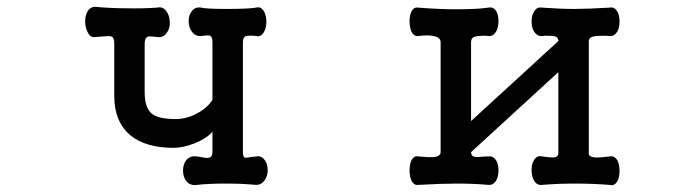

<svg xmlns="http://www.w3.org/2000/svg" viewBox="-20 -545 2040 567"><path d="M607.4 -420.9V-250Q591.8 -225.6 561.5 -210Q531.2 -193.4 499 -193.4Q448.2 -193.4 428.7 -209Q407.2 -226.6 407.2 -272.5V-416Q407.2 -432.6 416 -436.5Q420.9 -438.5 436.5 -436.5L445.3 -435.5Q462.9 -433.6 472.7 -448.2Q482.4 -460.9 481.4 -480.5Q480.5 -500 470.7 -512.7Q460 -526.4 444.3 -522.5Q401.4 -519.5 353.5 -520.5Q311.5 -520.5 266.6 -524.4Q249 -527.3 239.3 -512.7Q231.4 -500 231.4 -479.5Q232.4 -460.9 240.2 -447.3Q248 -433.6 260.7 -435.5L271.5 -436.5Q302.7 -439.5 308.6 -437.5Q317.4 -434.6 317.4 -417V-261.7Q317.4 -184.6 366.2 -144.5Q411.1 -108.4 493.2 -108.4Q520.5 -108.4 555.7 -122.1Q592.8 -137.7 607.4 -156.2V-96.7Q607.4 -81.1 596.7 -79.1Q590.8 -77.1 569.3 -82L561.5 -83Q542 -85.9 530.3 -72.3Q520.5 -60.5 520.5 -41Q520.5 -22.5 530.3 -9.8Q542 3.9 561.5 1Q595.7 -2.9 647.5 -2.9Q695.3 -2.9 736.3 1Q752 1 761.7 -12.7Q770.5 -25.4 770.5 -43Q770.5 -60.5 761.7 -72.3Q752 -85.9 736.3 -83L719.7 -81.1Q706.1 -78.1 702.1 -80.1Q697.3 -83 697.3 -96.7V-420.9Q697.3 -435.5 707 -438.5Q713.9 -440.4 729.5 -439.5L736.3 -438.5Q750 -435.5 758.8 -449.2Q766.6 -461.9 766.6 -480.5Q766.6 -500 758.8 -512.7Q750 -526.4 736.3 -522.5Q712.9 -518.6 650.4 -518.6Q588.9 -518.6 574.2 -522.5Q556.6 -525.4 546.9 -512.7Q537.1 -501 537.1 -482.4Q537.1 -463.9 546.9 -451.2Q556.6 -437.5 574.2 -438.5L580.1 -439.5Q595.7 -441.4 600.6 -439.5Q607.4 -435.5 607.4 -420.9Z M1281.2 -419.9V-95.7Q1281.2 -83 1260.7 -81.1Q1247.1 -80.1 1214.8 -83Q1203.1 -85.9 1195.3 -72.3Q1189.5 -60.5 1189.5 -42Q1189.5 -23.4 1195.3 -10.7Q1203.1 2.9 1214.8 1Q1285.2 -2.9 1328.1 -2.9Q1377.9 -2.9 1422.9 1Q1436.5 2 1445.3 -11.7Q1452.1 -24.4 1452.1 -42Q1452.1 -59.6 1445.3 -71.3Q1436.5 -85 1422.9 -83H1413.1Q1388.7 -80.1 1381.8 -82Q1371.1 -84 1371.1 -95.7L1628.9 -332V-91.8Q1627.9 -81.1 1616.2 -80.1Q1608.4 -79.1 1581.1 -83Q1566.4 -86.9 1557.6 -73.2Q1549.8 -61.5 1549.8 -43Q1549.8 -23.4 1557.6 -10.7Q1566.4 2.9 1581.1 1Q1627.9 -2.9 1678.7 -2.9Q1729.5 -2.9 1780.3 1Q1793.9 4.9 1802.7 -8.8Q1809.6 -20.5 1809.6 -40Q1809.6 -59.6 1802.7 -72.3Q1793.9 -85.9 1780.3 -83Q1750 -79.1 1736.3 -80.1Q1718.8 -82 1718.8 -91.8V-423.8Q1718.8 -434.6 1733.4 -437.5Q1742.2 -439.5 1769.5 -439.5L1780.3 -438.5Q1793.9 -437.5 1802.7 -451.2Q1809.6 -462.9 1809.6 -481.4Q1809.6 -500 1802.7 -511.7Q1793.9 -525.4 1780.3 -522.5Q1715.8 -518.6 1674.8 -518.6Q1634.8 -518.6 1581.1 -522.5Q1566.4 -525.4 1557.6 -511.7Q1549.8 -500 1549.8 -481.4Q1549.8 -462.9 1557.6 -451.2Q1566.4 -437.5 1581.1 -438.5L1589.8 -439.5Q1612.3 -439.5 1619.1 -437.5Q1628.9 -434.6 1628.9 -423.8L1371.1 -187.5V-419.9Q1371.1 -433.6 1381.8 -436.5Q1389.6 -439.5 1414.1 -439.5L1422.9 -438.5Q1436.5 -437.5 1445.3 -452.1Q1452.1 -464.8 1452.1 -482.4Q1452.1 -501 1445.3 -512.7Q1436.5 -525.4 1422.9 -522.5Q1387.7 -517.6 1330.1 -517.6Q1275.4 -517.6 1214.8 -522.5Q1202.1 -524.4 1195.3 -511.7Q1189.5 -500 1189.5 -481.4Q1189.5 -463.9 1195.3 -451.2Q1202.1 -437.5 1214.8 -438.5Q1244.1 -442.4 1260.7 -438.5Q1281.2 -434.6 1281.2 -419.9Z"/></svg>

Font: GungsuhChe
Style: Regular
Weight: 400
Monospace: yes
Version: Version 2.21